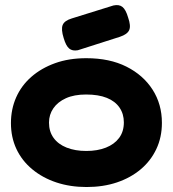

<svg xmlns="http://www.w3.org/2000/svg" viewBox="-20 -735 695 772"><path d="M328 17Q262 17 206.5 -1.5Q151 -20 109.5 -54.5Q68 -89 46 -136Q24 -183 24 -240Q24 -296 45 -343.5Q66 -391 106 -426Q146 -461 201.5 -481Q257 -501 327 -501Q421 -501 488.5 -467Q556 -433 593.5 -374.5Q631 -316 631 -241Q631 -183 608.5 -135.5Q586 -88 545.5 -54Q505 -20 450 -1.5Q395 17 328 17ZM327 -128Q372 -128 406 -141.5Q440 -155 459 -180.5Q478 -206 478 -243Q478 -277 460.5 -302.5Q443 -328 409.5 -341.5Q376 -355 326 -355Q278 -355 245 -340Q212 -325 194.5 -299.5Q177 -274 177 -242Q177 -206 195.5 -180.5Q214 -155 248 -141.5Q282 -128 327 -128ZM293 -533Q271 -529 258 -540Q245 -551 236 -582Q225 -617 232 -634.5Q239 -652 269 -661L436 -713Q459 -718 472.5 -707Q486 -696 495 -665Q507 -631 499.5 -614Q492 -597 462 -587Z"/></svg>

Font: Fredoka SemiExpanded SemiBold
Style: Regular
Weight: 600
Width: 6
Designer: Ben Nathan
Foundry: Milena B. Brandão, Ben Nathan
Version: Version 2.001